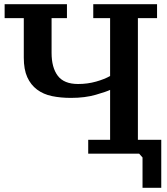

<svg xmlns="http://www.w3.org/2000/svg" viewBox="-20 -725 793 912"><path d="M635 -61H746V167H657V23L641 5H399V-61H503V-298Q487 -290 435.5 -275Q384 -260 317 -260Q268 -260 227 -268.5Q186 -277 156 -299.5Q126 -322 109.5 -358.5Q93 -395 93 -451V-639H2V-705H298V-639H225V-474Q225 -404 254.5 -365Q284 -326 351 -326Q396 -326 436.5 -337.5Q477 -349 503 -364V-639H423V-705H726V-639H635Z"/></svg>

Font: PT Serif Caption
Style: Semibold
Weight: 600
Designer: A.Korolkova, O.Umpeleva, V.Yefimov
Foundry: ParaType Ltd
Version: Version 1.00;May 2, 2020;FontCreator 12.0.0.2544 64-bit